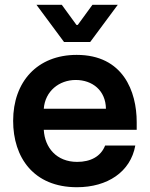

<svg xmlns="http://www.w3.org/2000/svg" viewBox="-20 -763 618 792"><path d="M297.4 9.3C422.9 9.3 518.6 -53.7 538.1 -162.6H413.6C396 -117.7 354 -95.2 298.3 -95.2C213.4 -95.2 164.6 -153.8 160.6 -227.5H543.9V-259.3C543.9 -385.3 488.3 -536.6 296.4 -536.6C133.8 -536.6 34.2 -425.8 34.2 -264.6C34.2 -113.8 118.2 9.3 297.4 9.3ZM130.4 -743.2 244.1 -589.8H352.1L465.8 -743.2H361.3L300.8 -660.2H295.4L234.9 -743.2ZM160.6 -314.5C166 -386.7 223.6 -433.1 292.5 -433.1C360.8 -433.1 416 -390.1 417 -314.5Z"/></svg>

Font: Faust Sans Bold
Style: Regular
Weight: 700
Designer: Andreas Faust
Version: Version 1.003;Glyphs 3.1.2 (3151)